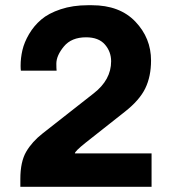

<svg xmlns="http://www.w3.org/2000/svg" viewBox="-20 -716 652 736"><path d="M332 -696Q439 -696 499 -633Q559 -570 559 -484Q559 -423 537 -377.5Q515 -332 459 -288L307 -168Q267 -136 267 -128H561V0H58V-30Q58 -96 80.5 -134.5Q103 -173 144 -205L339 -358Q406 -410 406 -481Q406 -518 382 -545.5Q358 -573 310 -573Q254 -573 225 -538Q196 -503 196 -472Q196 -454 197 -445H60Q59 -453 59 -464Q59 -494 66 -524Q73 -554 91.5 -585.5Q110 -617 138 -641Q166 -665 212.5 -680.5Q259 -696 317 -696Z"/></svg>

Font: Chivo
Style: Bold
Weight: 700
Designer: Hector Gatti
Foundry: Omnibus-Type
Version: Version 1.007;PS 001.007;hotconv 1.0.88;makeotf.lib2.5.64775